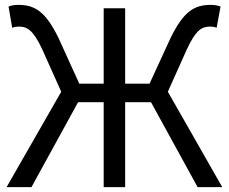

<svg xmlns="http://www.w3.org/2000/svg" viewBox="-20 -767 938 787"><path d="M668 -391 746 -565C784 -647 809 -658 842 -658C849 -658 860 -657 868 -653L884 -740C873 -745 858 -747 844 -747C778 -747 733 -722 679 -611L593 -424H493V-733H405V-424H305L220 -611C166 -722 121 -747 55 -747C41 -747 25 -745 15 -740L30 -653C39 -657 50 -658 57 -658C89 -658 115 -647 153 -565L231 -391L7 0H109L300 -348H405V0H493V-348H599L790 0H891Z"/></svg>

Font: Noto Sans CJK JP Regular
Style: Regular
Weight: 400
Designer: Ryoko NISHIZUKA (kana & ideographs); Paul D. Hunt (Latin, Greek & Cyrillic); Wenlong ZHANG (bopomofo); Sandoll Communica
Foundry: Adobe Systems Incorporated
Version: Version 1.001;PS 1.001;hotconv 1.0.78;makeotf.lib2.5.61930